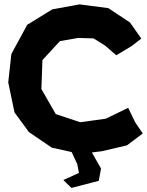

<svg xmlns="http://www.w3.org/2000/svg" viewBox="-20 -708 690 899"><path d="M641.6 -527.3 588.9 -602.5 487.3 -669.9 352.5 -687.5 224.6 -664.1 107.4 -591.8 33.2 -455.1 18.6 -322.3 47.9 -181.6 115.2 -89.8 222.7 -16.6 315.4 3.9 341.8 60.5 349.6 101.6 309.6 120.1 276.4 134.8 314.5 171.9 442.4 138.7 453.1 81.1 410.2 5.9 457 0 574.2 -27.3 648.4 -83 613.3 -134.8 580.1 -203.1 475.6 -152.3 355.5 -135.7 241.2 -173.8 173.8 -291 178.7 -426.8 260.7 -515.6 345.7 -530.3 418 -528.3 472.7 -494.1 524.4 -449.2 594.7 -491.2Z"/></svg>

Font: MaokenAssortedSans-Lite
Style: Lite
Weight: 400
Version: Version 1.400